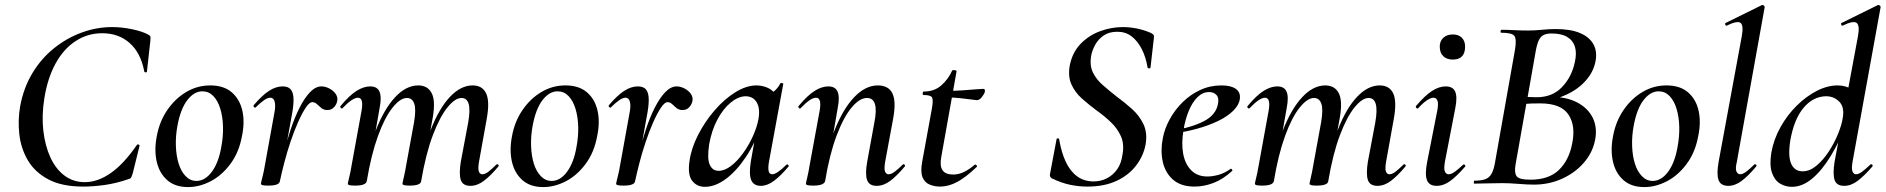

<svg xmlns="http://www.w3.org/2000/svg" viewBox="-20 -746 7660 780"><path d="M319 12Q231 12 176 -17.5Q121 -47 93 -95Q65 -143 58.5 -200.5Q52 -258 62 -315Q76 -390 112 -449.5Q148 -509 200 -550.5Q252 -592 312.5 -614Q373 -636 435 -636Q476 -636 518 -627Q560 -618 583 -605Q590 -601 591 -597Q592 -593 591 -582L577 -456Q577 -452 572 -452Q567 -452 566 -456Q552 -531 507 -571Q462 -611 395 -611Q336 -611 287 -579Q238 -547 205.5 -487.5Q173 -428 160 -346Q149 -277 156 -215.5Q163 -154 184.5 -107Q206 -60 241.5 -33Q277 -6 325 -6Q377 -6 430 -43Q483 -80 536 -157Q539 -161 543.5 -158.5Q548 -156 547 -154L519 -41Q515 -29 512.5 -24.5Q510 -20 501 -18Q452 -1 405 5.5Q358 12 319 12Z M744 14Q691 14 659 -14.5Q627 -43 616.5 -90Q606 -137 617 -193Q628 -253 660 -299.5Q692 -346 737 -372.5Q782 -399 834 -399Q889 -399 921.5 -371Q954 -343 964.5 -296.5Q975 -250 963 -193Q951 -127 916 -80Q881 -33 835.5 -9.5Q790 14 744 14ZM778 -11Q813 -11 840.5 -48Q868 -85 879 -149Q887 -191 886 -231Q885 -271 875 -304Q865 -337 846.5 -356Q828 -375 802 -375Q769 -375 741.5 -340Q714 -305 701 -236Q693 -193 694.5 -152.5Q696 -112 706 -80.5Q716 -49 734.5 -30Q753 -11 778 -11Z M1117 -10 1107 -11Q1117 -62 1130.5 -115.5Q1144 -169 1160.5 -219Q1177 -269 1197 -308.5Q1217 -348 1239.5 -371.5Q1262 -395 1286 -395Q1301 -395 1317 -387Q1333 -379 1343 -365.5Q1353 -352 1350 -336Q1348 -323 1337.5 -311Q1327 -299 1310 -299Q1295 -299 1285.5 -307Q1276 -315 1267.5 -323Q1259 -331 1249 -331Q1237 -331 1222 -308.5Q1207 -286 1191 -250Q1175 -214 1160.5 -171Q1146 -128 1135 -85.5Q1124 -43 1117 -10ZM1070 8Q1052 8 1046 6Q1040 4 1040 1Q1040 -3 1046 -26Q1052 -49 1056 -74L1094 -284Q1099 -309 1097.5 -323Q1096 -337 1091 -343Q1086 -349 1078 -349Q1067 -349 1052 -338.5Q1037 -328 1019 -310Q1016 -307 1012 -311Q1008 -315 1011 -319Q1045 -359 1073 -377Q1101 -395 1128 -395Q1149 -395 1159.5 -384.5Q1170 -374 1172 -351.5Q1174 -329 1168 -292L1117 -10Q1115 8 1070 8Z M1891 9Q1860 9 1852 -15Q1844 -39 1852 -89L1882 -248Q1891 -299 1884 -323.5Q1877 -348 1855 -348Q1829 -348 1798 -310Q1767 -272 1738.5 -197Q1710 -122 1691 -10L1676 -11Q1696 -132 1730 -219Q1764 -306 1808 -352.5Q1852 -399 1900 -399Q1939 -399 1954.5 -367.5Q1970 -336 1958 -267L1926 -89Q1921 -60 1925.5 -49Q1930 -38 1939 -38Q1951 -38 1965 -49Q1979 -60 1996 -77Q2000 -81 2004 -77Q2008 -73 2004 -69Q1973 -32 1946 -11.5Q1919 9 1891 9ZM1423 8Q1405 8 1399 6Q1393 4 1393 1Q1393 -3 1398.5 -25Q1404 -47 1408 -72L1449 -297Q1458 -349 1434 -349Q1423 -349 1407.5 -338.5Q1392 -328 1372 -307Q1369 -303 1364.5 -307.5Q1360 -312 1364 -316Q1399 -358 1428 -376.5Q1457 -395 1484 -395Q1513 -395 1522 -373Q1531 -351 1522 -306L1470 -10Q1466 8 1423 8ZM1644 8Q1627 8 1621 6Q1615 4 1615 1Q1615 -3 1620.5 -26Q1626 -49 1630 -74L1662 -249Q1671 -301 1663 -324.5Q1655 -348 1633 -348Q1606 -348 1574.5 -308.5Q1543 -269 1515.5 -193.5Q1488 -118 1470 -10L1454 -11Q1473 -130 1507 -217Q1541 -304 1585.5 -351.5Q1630 -399 1679 -399Q1717 -399 1733.5 -368Q1750 -337 1738 -268L1691 -10Q1689 8 1644 8Z M2187 14Q2134 14 2102 -14.5Q2070 -43 2059.5 -90Q2049 -137 2060 -193Q2071 -253 2103 -299.5Q2135 -346 2180 -372.5Q2225 -399 2277 -399Q2332 -399 2364.5 -371Q2397 -343 2407.5 -296.5Q2418 -250 2406 -193Q2394 -127 2359 -80Q2324 -33 2278.5 -9.5Q2233 14 2187 14ZM2221 -11Q2256 -11 2283.5 -48Q2311 -85 2322 -149Q2330 -191 2329 -231Q2328 -271 2318 -304Q2308 -337 2289.5 -356Q2271 -375 2245 -375Q2212 -375 2184.5 -340Q2157 -305 2144 -236Q2136 -193 2137.5 -152.5Q2139 -112 2149 -80.5Q2159 -49 2177.5 -30Q2196 -11 2221 -11Z M2560 -10 2550 -11Q2560 -62 2573.5 -115.5Q2587 -169 2603.5 -219Q2620 -269 2640 -308.5Q2660 -348 2682.5 -371.5Q2705 -395 2729 -395Q2744 -395 2760 -387Q2776 -379 2786 -365.5Q2796 -352 2793 -336Q2791 -323 2780.5 -311Q2770 -299 2753 -299Q2738 -299 2728.5 -307Q2719 -315 2710.5 -323Q2702 -331 2692 -331Q2680 -331 2665 -308.5Q2650 -286 2634 -250Q2618 -214 2603.5 -171Q2589 -128 2578 -85.5Q2567 -43 2560 -10ZM2513 8Q2495 8 2489 6Q2483 4 2483 1Q2483 -3 2489 -26Q2495 -49 2499 -74L2537 -284Q2542 -309 2540.5 -323Q2539 -337 2534 -343Q2529 -349 2521 -349Q2510 -349 2495 -338.5Q2480 -328 2462 -310Q2459 -307 2455 -311Q2451 -315 2454 -319Q2488 -359 2516 -377Q2544 -395 2571 -395Q2592 -395 2602.5 -384.5Q2613 -374 2615 -351.5Q2617 -329 2611 -292L2560 -10Q2558 8 2513 8Z M2844 13Q2811 13 2792 -11.5Q2773 -36 2781 -91Q2788 -143 2815.5 -197Q2843 -251 2882.5 -297Q2922 -343 2967 -371Q3012 -399 3053 -399Q3072 -399 3092 -392Q3112 -385 3126.5 -368.5Q3141 -352 3143 -326L3089 -357Q3104 -359 3122 -373Q3140 -387 3150 -407Q3152 -410 3157.5 -408.5Q3163 -407 3162 -405L3104 -89Q3095 -38 3117 -38Q3127 -38 3142 -48.5Q3157 -59 3175 -77Q3178 -80 3182 -76Q3186 -72 3183 -69Q3152 -32 3124.5 -11.5Q3097 9 3071 9Q3042 9 3032 -14Q3022 -37 3030 -89L3055 -229L3075 -246Q3049 -166 3010 -108Q2971 -50 2928 -18.5Q2885 13 2844 13ZM2899 -52Q2924 -52 2950 -72Q2976 -92 2999 -124Q3022 -156 3038.5 -192.5Q3055 -229 3061 -261Q3069 -304 3054.5 -329.5Q3040 -355 3008 -355Q2978 -354 2947.5 -328.5Q2917 -303 2894 -259.5Q2871 -216 2861 -160Q2852 -101 2863.5 -76.5Q2875 -52 2899 -52Z M3541 9Q3511 9 3502.5 -15Q3494 -39 3503 -89L3532 -248Q3552 -348 3502 -348Q3472 -348 3439.5 -309Q3407 -270 3378.5 -194.5Q3350 -119 3332 -10L3315 -11Q3336 -130 3370.5 -217Q3405 -304 3450.5 -351.5Q3496 -399 3546 -399Q3589 -399 3605 -367.5Q3621 -336 3609 -267L3576 -89Q3571 -60 3575.5 -49Q3580 -38 3590 -38Q3601 -38 3615.5 -49Q3630 -60 3647 -77Q3650 -81 3654.5 -77Q3659 -73 3655 -69Q3624 -32 3597 -11.5Q3570 9 3541 9ZM3284 8Q3266 8 3260 6Q3254 4 3254 1Q3254 -3 3259.5 -25.5Q3265 -48 3269 -74L3310 -297Q3319 -349 3295 -349Q3284 -349 3268.5 -338.5Q3253 -328 3233 -307Q3230 -303 3225.5 -307.5Q3221 -312 3225 -316Q3260 -358 3289 -376.5Q3318 -395 3345 -395Q3374 -395 3383 -373Q3392 -351 3383 -306L3332 -10Q3327 8 3284 8Z M3799 12Q3777 12 3757 4Q3737 -4 3728 -25.5Q3719 -47 3726 -87L3766 -306Q3772 -340 3766.5 -350Q3761 -360 3732 -360Q3728 -360 3728.5 -367Q3729 -374 3732 -374Q3776 -374 3804.5 -399.5Q3833 -425 3848 -459Q3849 -462 3858 -461Q3867 -460 3866 -456L3804 -109Q3797 -72 3809 -54.5Q3821 -37 3852 -37Q3875 -37 3896.5 -47.5Q3918 -58 3940 -77Q3942 -79 3946.5 -75Q3951 -71 3948 -68Q3903 -25 3868 -6.5Q3833 12 3799 12ZM3949 -339Q3947 -339 3928 -341.5Q3909 -344 3882.5 -347Q3856 -350 3829 -350L3831 -377Q3862 -377 3891 -379Q3920 -381 3942.5 -383Q3965 -385 3974 -385Q3979 -385 3980.5 -381.5Q3982 -378 3981 -374Q3980 -366 3969.5 -352.5Q3959 -339 3949 -339Z M4397 12Q4362 12 4326.5 4.5Q4291 -3 4252 -22Q4248 -25 4246 -29.5Q4244 -34 4246 -41L4272 -179Q4272 -184 4277.5 -184Q4283 -184 4283 -179Q4292 -126 4310 -88Q4328 -50 4356 -29.5Q4384 -9 4423 -9Q4452 -9 4476.5 -21.5Q4501 -34 4518 -57.5Q4535 -81 4540 -117Q4548 -161 4533.5 -193Q4519 -225 4492 -250.5Q4465 -276 4434 -298Q4403 -321 4375 -346Q4347 -371 4332.5 -403.5Q4318 -436 4326 -481Q4337 -534 4370 -568Q4403 -602 4448.5 -619Q4494 -636 4542 -636Q4568 -636 4597 -630.5Q4626 -625 4656 -612Q4670 -605 4668 -595L4654 -472Q4653 -468 4648 -468Q4643 -468 4642 -472Q4635 -514 4618.5 -546.5Q4602 -579 4577.5 -598Q4553 -617 4519 -617Q4486 -617 4464 -602Q4442 -587 4429.5 -564.5Q4417 -542 4413 -520Q4406 -480 4420 -451.5Q4434 -423 4460.5 -400Q4487 -377 4516 -354Q4549 -330 4579 -303Q4609 -276 4625.5 -241Q4642 -206 4634 -159Q4625 -112 4595 -73Q4565 -34 4515.5 -11Q4466 12 4397 12Z M4833 12Q4777 12 4745 -16.5Q4713 -45 4703.5 -90Q4694 -135 4704 -185Q4711 -223 4732 -261.5Q4753 -300 4784.5 -331Q4816 -362 4856 -380.5Q4896 -399 4942 -399Q4981 -399 5000.5 -385Q5020 -371 5017 -345Q5014 -320 4990.5 -296.5Q4967 -273 4928.5 -254.5Q4890 -236 4843 -223Q4796 -210 4746 -204L4748 -217Q4821 -228 4870.5 -253.5Q4920 -279 4928 -324Q4933 -348 4922 -360Q4911 -372 4892 -372Q4866 -372 4845 -351.5Q4824 -331 4809.5 -296Q4795 -261 4788 -218Q4779 -165 4786.5 -122.5Q4794 -80 4819 -54.5Q4844 -29 4885 -29Q4906 -29 4931 -36Q4956 -43 4979 -60Q4981 -62 4984.5 -58Q4988 -54 4986 -52Q4948 -17 4909 -2.5Q4870 12 4833 12Z M5576 9Q5545 9 5537 -15Q5529 -39 5537 -89L5567 -248Q5576 -299 5569 -323.5Q5562 -348 5540 -348Q5514 -348 5483 -310Q5452 -272 5423.5 -197Q5395 -122 5376 -10L5361 -11Q5381 -132 5415 -219Q5449 -306 5493 -352.5Q5537 -399 5585 -399Q5624 -399 5639.5 -367.5Q5655 -336 5643 -267L5611 -89Q5606 -60 5610.5 -49Q5615 -38 5624 -38Q5636 -38 5650 -49Q5664 -60 5681 -77Q5685 -81 5689 -77Q5693 -73 5689 -69Q5658 -32 5631 -11.5Q5604 9 5576 9ZM5108 8Q5090 8 5084 6Q5078 4 5078 1Q5078 -3 5083.5 -25Q5089 -47 5093 -72L5134 -297Q5143 -349 5119 -349Q5108 -349 5092.5 -338.5Q5077 -328 5057 -307Q5054 -303 5049.5 -307.5Q5045 -312 5049 -316Q5084 -358 5113 -376.5Q5142 -395 5169 -395Q5198 -395 5207 -373Q5216 -351 5207 -306L5155 -10Q5151 8 5108 8ZM5329 8Q5312 8 5306 6Q5300 4 5300 1Q5300 -3 5305.5 -26Q5311 -49 5315 -74L5347 -249Q5356 -301 5348 -324.5Q5340 -348 5318 -348Q5291 -348 5259.5 -308.5Q5228 -269 5200.5 -193.5Q5173 -118 5155 -10L5139 -11Q5158 -130 5192 -217Q5226 -304 5270.5 -351.5Q5315 -399 5364 -399Q5402 -399 5418.5 -368Q5435 -337 5423 -268L5376 -10Q5374 8 5329 8Z M5816 9Q5786 9 5777 -14.5Q5768 -38 5778 -89L5819 -297Q5829 -349 5803 -349Q5793 -349 5777 -338.5Q5761 -328 5742 -307Q5738 -303 5734 -307.5Q5730 -312 5733 -316Q5769 -358 5797.5 -376.5Q5826 -395 5853 -395Q5883 -395 5892 -373Q5901 -351 5892 -306L5850 -89Q5845 -60 5850 -49Q5855 -38 5865 -38Q5876 -38 5890.5 -48.5Q5905 -59 5923 -76Q5927 -80 5931 -76Q5935 -72 5931 -68Q5899 -31 5872 -11Q5845 9 5816 9ZM5882 -504Q5858 -504 5843.5 -517.5Q5829 -531 5829 -557Q5829 -579 5843.5 -592.5Q5858 -606 5882 -606Q5906 -606 5919 -592.5Q5932 -579 5932 -557Q5932 -504 5882 -504Z M6264 -336 6277 -353Q6343 -353 6387 -330Q6431 -307 6450.5 -267.5Q6470 -228 6460 -177Q6450 -126 6414.5 -85Q6379 -44 6326 -20Q6273 4 6212 4Q6186 4 6149 1Q6112 -2 6082 -2Q6050 -2 6021 -1Q5992 0 5969 0Q5967 0 5967.5 -6Q5968 -12 5969 -12Q5998 -12 6014 -18Q6030 -24 6039 -39.5Q6048 -55 6053 -83L6135 -546Q6142 -590 6131 -601.5Q6120 -613 6079 -613Q6075 -613 6076 -619Q6077 -625 6079 -625Q6103 -625 6130.5 -623.5Q6158 -622 6189 -622Q6215 -622 6244 -625Q6273 -628 6300 -628Q6361 -628 6399.5 -611.5Q6438 -595 6454 -565Q6470 -535 6461 -493Q6449 -438 6399 -396Q6349 -354 6264 -336ZM6283 -610Q6264 -610 6251.5 -604Q6239 -598 6231.5 -582.5Q6224 -567 6219 -539L6185 -346L6155 -353Q6184 -352 6203 -351.5Q6222 -351 6223 -351Q6287 -351 6326.5 -393Q6366 -435 6378 -495Q6386 -531 6378 -556.5Q6370 -582 6346.5 -596Q6323 -610 6283 -610ZM6197 -16Q6272 -16 6313 -55.5Q6354 -95 6367 -163Q6382 -236 6351.5 -281Q6321 -326 6237 -326Q6222 -326 6200 -325.5Q6178 -325 6152 -320L6182 -332L6137 -78Q6131 -45 6141 -30.5Q6151 -16 6197 -16ZM6155 -353Z M6660 14Q6607 14 6575 -14.5Q6543 -43 6532.5 -90Q6522 -137 6533 -193Q6544 -253 6576 -299.5Q6608 -346 6653 -372.5Q6698 -399 6750 -399Q6805 -399 6837.5 -371Q6870 -343 6880.5 -296.5Q6891 -250 6879 -193Q6867 -127 6832 -80Q6797 -33 6751.5 -9.5Q6706 14 6660 14ZM6694 -11Q6729 -11 6756.5 -48Q6784 -85 6795 -149Q6803 -191 6802 -231Q6801 -271 6791 -304Q6781 -337 6762.5 -356Q6744 -375 6718 -375Q6685 -375 6657.5 -340Q6630 -305 6617 -236Q6609 -193 6610.5 -152.5Q6612 -112 6622 -80.5Q6632 -49 6650.5 -30Q6669 -11 6694 -11Z M7001 9Q6970 9 6961.5 -15Q6953 -39 6962 -89L7056 -599Q7064 -643 7051 -653Q7038 -663 6995 -642Q6991 -640 6989 -646Q6987 -652 6991 -653L7137 -725Q7142 -727 7146 -723Q7150 -719 7149 -717L7036 -89Q7029 -60 7034.5 -49Q7040 -38 7049 -38Q7060 -38 7074.5 -49Q7089 -60 7106 -77Q7110 -81 7114 -77Q7118 -73 7114 -69Q7083 -32 7056 -11.5Q7029 9 7001 9Z M7259 13Q7233 13 7211 -0.5Q7189 -14 7178.5 -44.5Q7168 -75 7176 -126Q7186 -181 7213.5 -230Q7241 -279 7279.5 -317Q7318 -355 7361 -377Q7404 -399 7446 -399Q7478 -399 7503 -383Q7528 -367 7530 -332L7483 -246Q7453 -171 7417.5 -112.5Q7382 -54 7342 -20.5Q7302 13 7259 13ZM7303 -50Q7332 -50 7359.5 -73Q7387 -96 7409.5 -130.5Q7432 -165 7447 -202Q7462 -239 7466 -266Q7474 -310 7452.5 -332.5Q7431 -355 7398 -355Q7345 -354 7306.5 -307.5Q7268 -261 7253 -175Q7243 -110 7257 -80Q7271 -50 7303 -50ZM7472 9Q7441 9 7433 -15Q7425 -39 7433 -89L7528 -599Q7536 -643 7522.5 -653Q7509 -663 7466 -642Q7462 -640 7460 -646Q7458 -652 7462 -653L7608 -725Q7613 -727 7617 -723Q7621 -719 7620 -717L7506 -89Q7501 -60 7506 -49Q7511 -38 7520 -38Q7531 -38 7545.5 -49Q7560 -60 7578 -77Q7581 -81 7585.5 -77Q7590 -73 7586 -69Q7554 -32 7527 -11.5Q7500 9 7472 9Z"/></svg>

Font: Cormorant SemiBold
Style: Italic
Weight: 600
Italic angle: -10°
Designer: Christian Thalmann (Catharsis Fonts)
Foundry: Catharsis Fonts
Version: Version 4.000